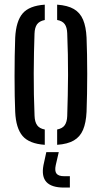

<svg xmlns="http://www.w3.org/2000/svg" viewBox="-20 -627 445 840"><path d="M46.5 -137.3Q45.1 -167.1 44.4 -207.9Q43.7 -248.6 43.7 -293.7Q43.7 -338.8 44.4 -382.7Q45.1 -426.6 46.5 -462.5Q50.3 -534.7 79.1 -568.3Q107.9 -601.9 175.9 -606.6V-539.5Q152.2 -534.7 142 -520.6Q131.9 -506.4 131 -479.8Q129.6 -440.6 128.7 -396.8Q127.8 -353 127.6 -306.6Q127.4 -260.3 128.3 -213.3Q129.3 -166.3 131.2 -120.4Q132.1 -93.8 142.4 -79.2Q152.7 -64.7 175.9 -60.4V6.6Q107.7 1.8 78.7 -32.2Q49.7 -66.3 46.5 -137.3ZM230 6.6V-60.4Q253.5 -65.1 263.3 -79.4Q273.2 -93.8 274.1 -119.2Q275.6 -164.5 276.5 -209.2Q277.5 -253.9 277.7 -298.8Q277.9 -343.7 276.9 -389.1Q276 -434.6 274.1 -481.4Q273.2 -507.5 263.1 -521.5Q253.1 -535.4 230 -539.6V-606.6Q276 -603.4 303.3 -587.4Q330.6 -571.3 343.5 -540.6Q356.4 -509.8 358.7 -462.5Q360.1 -429.6 360.8 -388.5Q361.6 -347.5 361.6 -303.5Q361.6 -259.4 360.8 -216.7Q360.1 -174 358.7 -137.3Q356.3 -89.8 343.4 -59.2Q330.5 -28.6 303.2 -12.6Q275.9 3.4 230 6.6ZM285.7 193.6H260Q205.6 193.6 183.2 169.4Q160.8 145.2 170.2 95.5L182.6 38.6H237.1L223.9 95.5Q218.4 121.3 227.3 132.6Q236.1 143.9 260.8 143.9H285.7Z"/></svg>

Font: Big Shoulders Stencil Text SC Thin
Style: Regular
Weight: 100
Designer: Patric King
Foundry: XO Type Co
Version: Version 2.001